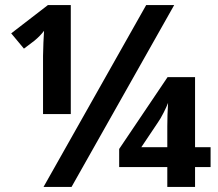

<svg xmlns="http://www.w3.org/2000/svg" viewBox="-20 -734 856 754"><path d="M149 -286H258V-714H168L24 -603L74 -543L115 -574Q138 -593 153 -613Q152 -600 150.5 -567Q149 -534 149 -514ZM151 0H261L664 -714H554ZM637 0H746V-78H807V-156H746V-431H638L448 -149V-78H637ZM535 -156 600 -253Q610 -267 622.5 -291.5Q635 -316 640 -330Q637 -282 637 -238V-156Z"/></svg>

Font: Noto Sans UI
Style: Bold
Weight: 700
Designer: Monotype Design Team
Foundry: Monotype Imaging Inc.
Version: Version 1.901